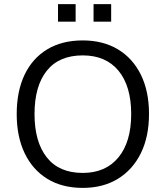

<svg xmlns="http://www.w3.org/2000/svg" viewBox="-20 -912 812 941"><path d="M61.9 -353Q61.9 -464.5 100.3 -545.3Q138.7 -626 211.2 -670Q283.8 -713.9 385.6 -713.9Q485.3 -713.9 558.2 -670Q631 -626 670.6 -545.3Q710.3 -464.5 710.3 -354Q710.3 -242.5 670.4 -161.2Q630.4 -80 557.6 -35.5Q484.8 8.9 385.6 8.9Q284.3 8.9 212 -35.5Q139.7 -80 100.8 -161.2Q61.9 -242.5 61.9 -353ZM149.2 -353Q149.2 -217 209.2 -140.8Q269.2 -64.5 385.6 -64.5Q497.9 -64.5 560.4 -140.5Q623 -216.5 623 -353Q623 -490 560.9 -565.2Q498.9 -640.5 385.6 -640.5Q269.2 -640.5 209.2 -565.2Q149.2 -490 149.2 -353ZM438.5 -805.9V-891.7H524.8V-805.9ZM264.3 -805.9V-891.7H350.7V-805.9Z"/></svg>

Font: Mulish ExtraLight
Style: Regular
Weight: 200
Designer: Vernon Adams
Foundry: Vernon Adams
Version: Version 3.603